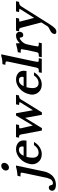

<svg xmlns="http://www.w3.org/2000/svg" viewBox="911 -1748 924 3080"><g transform="rotate(-90 1373.0 -208.0)"><path d="M178 -588Q184 -614 206 -632Q228 -650 253 -650Q278 -650 289.5 -635Q301 -620 301 -603Q301 -596 299 -588Q294 -563 272.5 -544.5Q251 -526 226 -526Q201 -526 189 -542Q177 -558 177 -575Q177 -581 178 -588ZM161 44Q154 82 129 124Q118 141 105 157.5Q92 174 77 185Q20 227 -48 227Q-99 227 -123 209.5Q-147 192 -147 169Q-147 163 -146 157Q-137 113 -95 113Q-64 113 -58 146L-54 158Q-50 179 -28 179Q-11 179 3 173Q16 166 26 156Q35 147 42 132Q49 116 56 95Q58 93 58.5 88.5Q59 84 61 77L131 -254Q143 -307 143 -326Q143 -330 142 -333Q139 -341 107 -341H82L92 -388Q138 -393 172.5 -398.5Q207 -404 233 -413H258Z M397 -245 391 -220Q383 -179 383 -149Q383 -103 401 -80Q422 -51 463 -51Q536 -51 586 -125H636Q605 -68 552 -34Q499 0 440 0Q355 0 310 -60Q278 -103 278 -154Q278 -174 283 -195Q303 -289 370 -350Q403 -380 441 -396.5Q479 -413 520 -413Q556 -413 584 -401.5Q612 -390 632 -370Q661 -337 661 -286Q661 -267 657 -245ZM560 -291 561 -295Q564 -307 564 -317Q564 -335 552 -350.5Q540 -366 509 -366Q448 -366 414 -291Z M1071 2 1022 -267 858 2H819L756 -331Q751 -364 723 -364H704L714 -413H918L908 -364H887Q857 -364 855 -353Q854 -352 854 -348Q854 -346 854.5 -341Q855 -336 856 -329L899 -144Q939 -210 980 -278.5Q1021 -347 1060 -413H1096L1145 -142L1268 -339Q1270 -344 1272 -347.5Q1274 -351 1274 -352Q1274 -353 1274 -353Q1274 -363 1229 -364L1239 -413H1392L1382 -365Q1367 -364 1356.5 -362Q1346 -360 1338.5 -355.5Q1331 -351 1325.5 -344Q1320 -337 1313 -327V-328L1309 -320Q1306 -315 1303.5 -309.5Q1301 -304 1297 -299L1110 2Z M1514 -245 1508 -220Q1500 -179 1500 -149Q1500 -103 1518 -80Q1539 -51 1580 -51Q1653 -51 1703 -125H1753Q1722 -68 1669 -34Q1616 0 1557 0Q1472 0 1427 -60Q1395 -103 1395 -154Q1395 -174 1400 -195Q1420 -289 1487 -350Q1520 -380 1558 -396.5Q1596 -413 1637 -413Q1673 -413 1701 -401.5Q1729 -390 1749 -370Q1778 -337 1778 -286Q1778 -267 1774 -245ZM1677 -291 1678 -295Q1681 -307 1681 -317Q1681 -335 1669 -350.5Q1657 -366 1626 -366Q1565 -366 1531 -291Z M1933 -141Q1921 -80 1921 -64Q1921 -61 1921 -59Q1924 -48 1956 -48H1980L1970 0H1744L1754 -48H1781Q1806 -48 1815 -56.5Q1824 -65 1830 -93L1918 -508Q1923 -531 1925.5 -545.5Q1928 -560 1928 -564Q1925 -583 1894 -583H1873L1884 -631H1903Q1917 -631 1937 -633.5Q1957 -636 1984 -641L1994 -643H1990Q1996 -645 2002 -646.5Q2008 -648 2015 -650H2042Z M2217 -413Q2220 -384 2220 -362Q2220 -357 2220 -352Q2275 -413 2342 -413Q2372 -413 2388 -394.5Q2404 -376 2404 -357Q2404 -350 2402 -343Q2393 -297 2349 -297Q2315 -297 2311 -340Q2309 -346 2308 -349.5Q2307 -353 2302 -353Q2285 -353 2255 -326Q2226 -298 2214 -272Q2210 -264 2205 -247.5Q2200 -231 2195 -207L2181 -141Q2168 -75 2168 -63Q2168 -62 2168 -61Q2173 -48 2203 -48H2230L2220 0H1995L2005 -48H2029Q2054 -48 2063 -56.5Q2072 -65 2078 -93L2111 -245Q2124 -312 2124 -325Q2124 -327 2124 -328Q2121 -338 2090 -338H2066L2076 -384Q2099 -387 2129.5 -393Q2160 -399 2197 -410Z M2761 -337Q2765 -344 2767.5 -348Q2770 -352 2771 -355Q2771 -355 2771 -356Q2771 -362 2720 -364L2730 -413H2893L2883 -365Q2863 -364 2851 -360Q2839 -356 2831 -351Q2815 -338 2785 -288L2526 124Q2506 155 2490 176Q2474 197 2460 210Q2446 223 2432.5 228.5Q2419 234 2404 234Q2368 234 2368 205Q2368 199 2369 193Q2378 154 2440 127Q2465 115 2475 108Q2487 101 2498 81L2553 -6L2474 -309Q2469 -327 2465.5 -339Q2462 -351 2457 -356Q2446 -364 2411 -365L2421 -413H2626L2616 -364Q2567 -362 2567 -358Q2566 -357 2566 -354Q2566 -352 2566.5 -348.5Q2567 -345 2570 -338L2626 -123Z"/></g></svg>

Font: New Athena Unicode
Style: Bold Italic
Weight: 700
Designer: J. Rusten 1997; rev. by R. Hancock 2001, 2002, rev. by D. Mastronarde 2002-2021
Foundry: Society for Classical Studies (formerly American Philological Association)
Version: Version 5.008